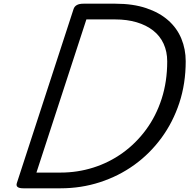

<svg xmlns="http://www.w3.org/2000/svg" viewBox="-20 -1018 1024 1038"><path d="M106 0Q62 0 71 -28L378 -970Q383 -984 396 -991Q409 -998 431 -998H604Q699 -998 770.5 -974Q842 -950 889.5 -908Q937 -866 960.5 -809Q984 -752 984 -687Q984 -566 949.5 -461.5Q915 -357 852.5 -272Q790 -187 706 -126.5Q622 -66 520.5 -33Q419 0 308 0ZM177 -85H308Q399 -85 484.5 -112Q570 -139 642.5 -191Q715 -243 769.5 -317Q824 -391 854 -484Q884 -577 884 -686Q884 -739 864.5 -781.5Q845 -824 808 -853Q771 -882 719 -897.5Q667 -913 603 -913H447Z"/></svg>

Font: Playwrite AU VIC
Style: Regular
Weight: 400
Designer: Veronika Burian, José Scaglione
Foundry: TypeTogether
Version: Version 1.002